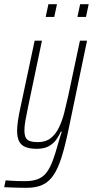

<svg xmlns="http://www.w3.org/2000/svg" viewBox="-60 -705 445 920"><path d="M67 195Q52 195 34 194.5Q16 194 -3 193.5Q-22 193 -40 192L-33 159Q-23 160 -8 161Q7 162 25 162.5Q43 163 60 163Q97 163 122 153Q147 143 163.5 121Q180 99 193 64Q206 29 219 -19Q223 -33 227.5 -47.5Q232 -62 236 -74H231Q223 -54 209 -35Q195 -16 173 -4Q151 8 116 8Q83 8 62 -0.5Q41 -9 31.5 -28Q22 -47 22 -78Q22 -98 26 -126.5Q30 -155 38 -190L106 -510H141L75 -195Q67 -157 62 -129Q57 -101 57 -81Q57 -58 63.5 -45.5Q70 -33 84.5 -28.5Q99 -24 122 -24Q159 -24 183 -43Q207 -62 222.5 -94Q238 -126 248 -165.5Q258 -205 267 -246L323 -510H357L267 -78Q251 -2 234.5 50Q218 102 196.5 134Q175 166 144 180.5Q113 195 67 195ZM311 -624 324 -685H365L352 -624ZM159 -624 172 -685H213L200 -624Z"/></svg>

Font: Saira ExtraCondensed Thin
Style: Italic
Weight: 250
Width: 2
Italic angle: -12°
Designer: Hector Gatti with collaboration of the Omnibus-Type team
Foundry: Omnibus-Type
Version: Version 1.101